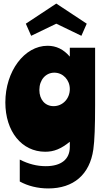

<svg xmlns="http://www.w3.org/2000/svg" viewBox="-20 -866 578 1078"><path d="M372 -41C372 28 324 67 237 67C188 67 140 55 91 30V153C136 178 192 192 251 192C393 192 484 114 504 -27C511 -75 514 -158 514 -276V-598H372V-548C337 -589 296 -609 247 -609C117 -609 10 -466 10 -291C10 -128 102 -14 234 -14C283 -14 322 -30 372 -70ZM201 -361C201 -418 237 -458 285 -458C334 -458 372 -417 372 -366C372 -312 332 -270 281 -270C233 -270 201 -307 201 -361ZM125 -733 155 -665 296 -733 437 -665 467 -733 296 -846Z"/></svg>

Font: Ranchers
Style: Regular
Weight: 400
Designer: Pablo Impallari, Brenda Gallo
Foundry: Pablo Impallari, Brenda Gallo
Version: Version 1.000